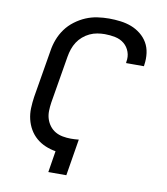

<svg xmlns="http://www.w3.org/2000/svg" viewBox="-83 -813 766 882"><g transform="rotate(10 300.0 -371.5)"><path d="M202 0 218 -100Q193 -104 169.5 -114Q146 -124 127.5 -140Q109 -156 96.5 -177.5Q84 -199 78 -224Q72 -249 73 -275.5Q74 -302 78 -329L115 -550Q119 -577 129 -603.5Q139 -630 156 -653.5Q173 -677 197 -695Q221 -713 247 -724Q273 -735 300.5 -739Q328 -743 355 -743Q382 -743 409 -739.5Q436 -736 459.5 -727Q483 -718 503 -702Q523 -686 535.5 -664.5Q548 -643 551.5 -616.5Q555 -590 551 -563L550 -555H467V-560Q472 -585 464 -607.5Q456 -630 438.5 -644.5Q421 -659 397 -664Q373 -669 348 -669Q331 -669 313 -666Q295 -663 278 -655Q261 -647 246.5 -634.5Q232 -622 222 -606.5Q212 -591 206 -573.5Q200 -556 197 -538L160 -317Q157 -297 156.5 -277.5Q156 -258 161.5 -240.5Q167 -223 178 -208.5Q189 -194 204.5 -185Q220 -176 239 -172.5Q258 -169 277 -169Q286 -169 295.5 -169.5Q305 -170 314 -171L286 0Z"/></g></svg>

Font: Iosevka Extended Oblique
Style: Regular
Weight: 400
Width: 7
Italic angle: -9°
Monospace: yes
Designer: Belleve Invis
Foundry: Belleve Invis
Version: Version 32.0.1; ttfautohint (v1.8.4)